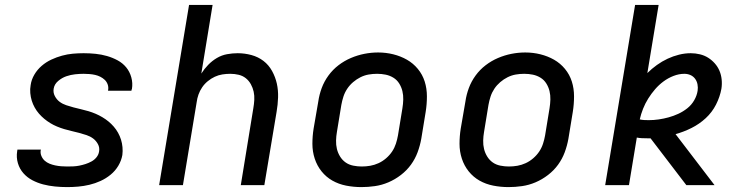

<svg xmlns="http://www.w3.org/2000/svg" viewBox="-20 -755 3040 783"><path d="M254 8Q229 8 204 5.5Q179 3 156 -3Q133 -9 112 -20Q91 -31 75.5 -48.5Q60 -66 53 -89.5Q46 -113 50 -138Q50 -139 50.5 -141Q51 -143 51 -145H147Q147 -144 146.5 -143.5Q146 -143 146 -142Q144 -130 149 -118.5Q154 -107 162.5 -99.5Q171 -92 182 -87.5Q193 -83 205 -80.5Q217 -78 229 -77Q241 -76 254 -76Q266 -76 278.5 -76.5Q291 -77 303.5 -79.5Q316 -82 328.5 -86Q341 -90 353 -96.5Q365 -103 373.5 -113.5Q382 -124 384 -137Q387 -153 379.5 -167Q372 -181 360 -190Q348 -199 333 -204Q318 -209 303 -213Q288 -217 272.5 -220.5Q257 -224 242 -228.5Q227 -233 212.5 -239Q198 -245 185 -253Q172 -261 160.5 -270.5Q149 -280 139 -291.5Q129 -303 121.5 -316.5Q114 -330 109.5 -344.5Q105 -359 103.5 -375.5Q102 -392 105 -408Q108 -430 120 -450.5Q132 -471 150 -486.5Q168 -502 189.5 -512Q211 -522 233 -528Q255 -534 277 -536Q299 -538 321 -538Q346 -538 370 -535.5Q394 -533 416.5 -526.5Q439 -520 459.5 -509Q480 -498 494.5 -480.5Q509 -463 515.5 -439.5Q522 -416 518 -392Q517 -391 516.5 -389Q516 -387 516 -385H420Q421 -386 421 -386.5Q421 -387 421 -388Q423 -400 419 -411Q415 -422 407 -429.5Q399 -437 389 -442Q379 -447 368 -449.5Q357 -452 345 -453Q333 -454 321 -454Q304 -454 286 -452Q268 -450 250.5 -444Q233 -438 217.5 -425Q202 -412 199 -394Q196 -378 203.5 -363.5Q211 -349 223 -340Q235 -331 250 -326Q265 -321 280 -317Q295 -313 310.5 -309.5Q326 -306 341 -301.5Q356 -297 370 -291Q384 -285 397.5 -277Q411 -269 422.5 -259.5Q434 -250 444 -238.5Q454 -227 461.5 -213.5Q469 -200 473.5 -185.5Q478 -171 479.5 -155Q481 -139 479 -123Q475 -100 462.5 -79Q450 -58 431 -42.5Q412 -27 390 -17Q368 -7 345 -1.5Q322 4 299 6Q276 8 254 8Z M629 0 751 -735H847L801 -455Q813 -474 829 -490.5Q845 -507 864.5 -518.5Q884 -530 906 -534Q928 -538 949 -538Q978 -538 1005.5 -530.5Q1033 -523 1054.5 -506.5Q1076 -490 1089.5 -465.5Q1103 -441 1109 -414Q1115 -387 1114 -357.5Q1113 -328 1108 -299L1058 0H962L1013 -313Q1016 -330 1017 -347.5Q1018 -365 1014.5 -381Q1011 -397 1003 -411.5Q995 -426 982.5 -436Q970 -446 953.5 -450Q937 -454 919 -454Q903 -454 887 -451.5Q871 -449 856 -442Q841 -435 827.5 -424Q814 -413 804.5 -399Q795 -385 789.5 -369.5Q784 -354 782 -338L726 0Z M1454 8Q1422 8 1391.5 2Q1361 -4 1335.5 -18.5Q1310 -33 1291.5 -56Q1273 -79 1263.5 -108Q1254 -137 1254 -168.5Q1254 -200 1259 -231L1278 -341Q1282 -369 1292 -396Q1302 -423 1319.5 -447Q1337 -471 1360.5 -489Q1384 -507 1411 -518.5Q1438 -530 1466 -535.5Q1494 -541 1522 -541Q1554 -541 1584 -533.5Q1614 -526 1639.5 -511.5Q1665 -497 1684 -474Q1703 -451 1712 -422.5Q1721 -394 1721 -362Q1721 -330 1716 -299L1698 -189Q1693 -161 1683 -134Q1673 -107 1656 -83.5Q1639 -60 1615 -41.5Q1591 -23 1564 -11.5Q1537 0 1509 4Q1481 8 1454 8ZM1455 -76Q1473 -76 1490 -79Q1507 -82 1523.5 -89.5Q1540 -97 1554.5 -109.5Q1569 -122 1579 -137Q1589 -152 1594.5 -169Q1600 -186 1603 -203L1621 -313Q1624 -331 1624.5 -349Q1625 -367 1621 -383.5Q1617 -400 1608 -414.5Q1599 -429 1584.5 -438Q1570 -447 1553 -450.5Q1536 -454 1518 -454Q1500 -454 1483 -451Q1466 -448 1450 -440Q1434 -432 1420 -420Q1406 -408 1396 -393Q1386 -378 1380.5 -361Q1375 -344 1372 -327L1354 -217Q1351 -200 1350.5 -182Q1350 -164 1354 -147.5Q1358 -131 1367 -116.5Q1376 -102 1389.5 -92.5Q1403 -83 1420.5 -79.5Q1438 -76 1455 -76Z M2054 8Q2022 8 1991.5 2Q1961 -4 1935.5 -18.5Q1910 -33 1891.5 -56Q1873 -79 1863.5 -108Q1854 -137 1854 -168.5Q1854 -200 1859 -231L1878 -341Q1882 -369 1892 -396Q1902 -423 1919.5 -447Q1937 -471 1960.5 -489Q1984 -507 2011 -518.5Q2038 -530 2066 -535.5Q2094 -541 2122 -541Q2154 -541 2184 -533.5Q2214 -526 2239.5 -511.5Q2265 -497 2284 -474Q2303 -451 2312 -422.5Q2321 -394 2321 -362Q2321 -330 2316 -299L2298 -189Q2293 -161 2283 -134Q2273 -107 2256 -83.5Q2239 -60 2215 -41.5Q2191 -23 2164 -11.5Q2137 0 2109 4Q2081 8 2054 8ZM2055 -76Q2073 -76 2090 -79Q2107 -82 2123.5 -89.5Q2140 -97 2154.5 -109.5Q2169 -122 2179 -137Q2189 -152 2194.5 -169Q2200 -186 2203 -203L2221 -313Q2224 -331 2224.5 -349Q2225 -367 2221 -383.5Q2217 -400 2208 -414.5Q2199 -429 2184.5 -438Q2170 -447 2153 -450.5Q2136 -454 2118 -454Q2100 -454 2083 -451Q2066 -448 2050 -440Q2034 -432 2020 -420Q2006 -408 1996 -393Q1986 -378 1980.5 -361Q1975 -344 1972 -327L1954 -217Q1951 -200 1950.5 -182Q1950 -164 1954 -147.5Q1958 -131 1967 -116.5Q1976 -102 1989.5 -92.5Q2003 -83 2020.5 -79.5Q2038 -76 2055 -76Z M2448 0 2570 -735H2666L2620 -457Q2638 -475 2659 -490Q2680 -505 2702.5 -515.5Q2725 -526 2749 -532Q2773 -538 2797 -538Q2816 -538 2834.5 -533.5Q2853 -529 2868 -519.5Q2883 -510 2895 -496.5Q2907 -483 2914 -466.5Q2921 -450 2923 -431Q2925 -412 2922 -393Q2916 -360 2900 -328.5Q2884 -297 2858 -273Q2832 -249 2800 -233Q2768 -217 2735 -208L2894 0H2779L2633 -191Q2629 -191 2625.5 -191Q2622 -191 2619 -191Q2608 -191 2597.5 -191.5Q2587 -192 2577 -194L2545 0ZM2626 -265Q2646 -265 2666.5 -268Q2687 -271 2707 -276.5Q2727 -282 2746.5 -291Q2766 -300 2783 -313.5Q2800 -327 2811 -346Q2822 -365 2825 -385Q2827 -398 2824.5 -411Q2822 -424 2814.5 -434Q2807 -444 2795.5 -449Q2784 -454 2771 -454Q2749 -454 2727 -445.5Q2705 -437 2686 -423Q2667 -409 2651.5 -391Q2636 -373 2623.5 -353Q2611 -333 2602.5 -311.5Q2594 -290 2589 -268Q2598 -266 2607.5 -265.5Q2617 -265 2626 -265Z"/></svg>

Font: Iosevka Curly Medium Extended
Style: Italic
Weight: 500
Width: 7
Italic angle: -9°
Monospace: yes
Designer: Belleve Invis
Foundry: Belleve Invis
Version: Version 11.1.0; ttfautohint (v1.8.3)